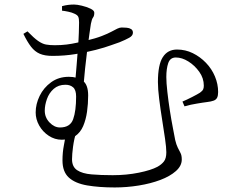

<svg xmlns="http://www.w3.org/2000/svg" viewBox="-20 -780 1040 845"><path d="M101 -642Q129 -613 147.5 -600Q166 -587 182.5 -584Q199 -581 221 -581Q249 -581 273 -584Q297 -587 318.5 -592Q340 -597 359 -601Q401 -611 428 -621.5Q455 -632 470.5 -640.5Q486 -649 496.5 -654Q507 -659 516 -659Q526 -659 537.5 -658Q549 -657 557 -652Q565 -647 565 -636Q565 -623 549 -614Q533 -605 506 -594Q496 -591 469 -581Q442 -571 401.5 -560.5Q361 -550 312.5 -542Q264 -534 211 -534Q177 -534 155 -543.5Q133 -553 116.5 -574.5Q100 -596 83 -631ZM253 -733Q253 -737 253 -744.5Q253 -752 253 -753Q268 -757 280.5 -758.5Q293 -760 306 -760Q319 -760 340 -755Q361 -750 378 -742Q395 -734 395 -724Q395 -710 389.5 -703Q384 -696 380 -675Q378 -661 373.5 -630.5Q369 -600 364 -560.5Q359 -521 354.5 -478.5Q350 -436 347 -398L311 -420Q314 -452 317 -490.5Q320 -529 323 -567Q326 -605 327 -636Q328 -667 328 -681Q328 -698 324.5 -706Q321 -714 307 -720Q297 -725 280.5 -728.5Q264 -732 253 -733ZM368 -360Q368 -323 363 -288Q358 -253 346 -225Q334 -197 311 -181Q288 -165 252 -165Q221 -165 194.5 -182.5Q168 -200 152.5 -227.5Q137 -255 137 -285Q137 -322 154.5 -358Q172 -394 205 -418Q238 -442 283 -442Q320 -442 344 -425Q368 -408 368 -360ZM315 -355Q315 -384 302 -395.5Q289 -407 268 -407Q237 -407 216.5 -389Q196 -371 186.5 -344Q177 -317 177 -293Q177 -263 198 -241Q219 -219 244 -219Q289 -219 302 -255.5Q315 -292 315 -355ZM317 -206Q306 -168 301.5 -134.5Q297 -101 297 -79Q297 -46 319.5 -31Q342 -16 383 -12.5Q424 -9 476 -9Q537 -9 591 -20Q645 -31 673 -46Q691 -56 701.5 -69.5Q712 -83 712 -110Q712 -130 706.5 -168.5Q701 -207 693.5 -253.5Q686 -300 680.5 -344.5Q675 -389 675 -419Q675 -495 696.5 -528.5Q718 -562 759 -562Q796 -562 828.5 -546Q861 -530 886.5 -503.5Q912 -477 926 -443.5Q940 -410 940 -375Q940 -359 935.5 -350Q931 -341 920 -337Q909 -333 892 -331Q882 -330 870.5 -328Q859 -326 846 -324Q833 -322 819.5 -319Q806 -316 792 -312L783 -333Q802 -341 825.5 -353Q849 -365 860 -372Q871 -380 874 -386.5Q877 -393 877 -403Q877 -436 857 -464Q837 -492 809 -509.5Q781 -527 754 -527Q729 -527 720.5 -502.5Q712 -478 712 -441Q712 -416 716.5 -376Q721 -336 727.5 -294Q734 -252 741 -216.5Q748 -181 751 -164Q756 -143 762.5 -130Q769 -117 774.5 -106.5Q780 -96 780 -78Q780 -50 754 -27Q728 -4 685.5 12Q643 28 590.5 36.5Q538 45 485 45Q416 45 363.5 36Q311 27 283 1.5Q255 -24 255 -74Q255 -109 261 -139.5Q267 -170 273 -205Z"/></svg>

Font: Noto Serif SC ExtraLight Light
Style: Regular
Weight: 300
Version: Version 2.002-H1;hotconv 1.1.0;makeotfexe 2.6.0